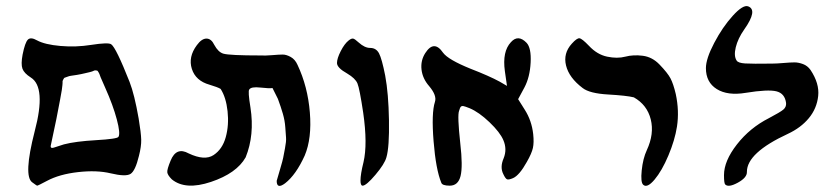

<svg xmlns="http://www.w3.org/2000/svg" viewBox="-20 -860 2780 637"><path d="M299 -395Q369 -399 373 -406Q380 -417 367.5 -464Q355 -511 329 -569Q324 -581 318.5 -593Q313 -605 311.5 -610Q310 -615 307 -620Q304 -625 303 -625.5Q302 -626 298 -626.5Q294 -627 290.5 -625Q287 -623 279 -621Q271 -619 262 -617Q250 -614 235 -611.5Q220 -609 215 -608.5Q210 -608 202.5 -605Q195 -602 194 -602Q193 -602 190 -596.5Q187 -591 187.5 -589Q188 -587 187 -577Q186 -567 185 -561Q183 -547 167 -465Q148 -375 148 -375Q148 -366 161 -371Q185 -379 192 -381Q230 -391 299 -395ZM87 -255Q57 -276 95 -424Q134 -571 82 -603Q60 -617 54.5 -632Q49 -647 55 -679Q63 -719 72.5 -728.5Q82 -738 103 -726Q129 -712 180.5 -707.5Q232 -703 282 -711Q340 -720 349 -713Q365 -702 410 -588Q426 -547 440 -467Q448 -419 448.5 -396.5Q449 -374 441 -343Q429 -293 413 -283Q397 -273 347 -285Q301 -296 239 -289Q177 -282 136 -260Q106 -244 103 -244Q102 -244 87 -255Z M550 -265Q536 -279 535 -288.5Q534 -298 546 -327Q565 -374 606 -351Q659 -326 688.5 -345.5Q718 -365 729 -405Q740 -445 735 -491Q730 -537 712 -565Q702 -571 675 -579Q629 -592 616.5 -631.5Q604 -671 633 -710Q649 -732 665 -732Q681 -732 691 -711Q704 -687 721 -682Q741 -676 845 -676Q859 -675 882.5 -677Q906 -679 918 -679Q930 -679 944.5 -671Q959 -663 967 -645Q1001 -573 1008 -487Q1015 -401 991 -344Q962 -280 926 -252Q898 -231 898 -260Q901 -271 909.5 -299.5Q918 -328 919.5 -336.5Q921 -345 925.5 -368Q930 -391 929 -403.5Q928 -416 926.5 -438Q925 -460 918.5 -482.5Q912 -505 902 -532L884 -568Q875 -566 844 -569.5Q813 -573 807 -563Q802 -558 811 -503Q825 -412 795 -338Q765 -285 680 -256.5Q595 -228 550 -265Z M1176 -261Q1176 -282 1186 -322Q1200 -382 1185 -486Q1173 -566 1166 -583Q1159 -600 1132 -616Q1098 -635 1098 -651Q1098 -666 1110.5 -690.5Q1123 -715 1137 -726Q1146 -733 1151.5 -732Q1157 -731 1170 -719Q1190 -701 1208 -701Q1228 -701 1237.5 -683Q1247 -665 1258 -609Q1269 -550 1270.5 -461Q1272 -372 1262 -338Q1256 -316 1225.5 -280Q1195 -244 1183 -244Q1176 -244 1176 -261Z M1444 -254Q1426 -298 1418.5 -391.5Q1411 -485 1423 -522Q1430 -543 1404 -574Q1382 -599 1378.5 -629Q1375 -659 1391 -684Q1420 -729 1450 -685Q1467 -662 1541 -632Q1603 -608 1638 -589L1662 -575L1655 -624Q1646 -689 1675 -720Q1699 -747 1727 -718Q1743 -701 1740.5 -652.5Q1738 -604 1720 -570L1699 -531L1721 -496Q1744 -460 1749 -415Q1752 -387 1748 -369Q1744 -351 1728 -323Q1703 -278 1682 -269Q1668 -263 1662.5 -265Q1657 -267 1650 -282Q1638 -305 1651 -335Q1663 -365 1650 -395Q1639 -421 1604 -454.5Q1569 -488 1538 -501Q1523 -507 1517.5 -508Q1512 -509 1509 -506Q1506 -503 1503 -492Q1497 -477 1507 -385Q1516 -308 1508 -276Q1500 -244 1472 -244Q1447 -244 1444 -254Z M2114 -247Q2105 -255 2109 -294.5Q2113 -334 2126 -362Q2151 -416 2139 -464Q2127 -512 2083 -537Q2059 -543 1997.5 -546.5Q1936 -550 1913 -568Q1868 -602 1858 -642.5Q1848 -683 1877 -715Q1894 -734 1902.5 -733Q1911 -732 1934 -708Q1961 -679 1994.5 -672Q2028 -665 2054.5 -672Q2081 -679 2112.5 -675Q2144 -671 2168 -646Q2195 -618 2204.5 -600Q2214 -582 2222 -548Q2234 -492 2226 -440Q2219 -395 2197.5 -344Q2176 -293 2151.5 -264Q2127 -235 2114 -247Z M2386 -248Q2382 -252 2382 -279Q2382 -326 2425 -381Q2468 -436 2531 -468Q2569 -488 2579 -496.5Q2589 -505 2588 -518Q2584 -550 2556 -557Q2528 -564 2454 -552Q2394 -542 2358 -564.5Q2322 -587 2322 -634Q2322 -665 2349.5 -717.5Q2377 -770 2411 -807.5Q2445 -845 2462 -839Q2495 -827 2449 -762Q2428 -732 2421 -703Q2414 -674 2424 -659Q2429 -651 2452 -649.5Q2475 -648 2542 -649Q2556 -649 2579.5 -651Q2603 -653 2616 -653Q2629 -653 2644 -647.5Q2659 -642 2669 -628Q2699 -583 2694.5 -541.5Q2690 -500 2663.5 -468Q2637 -436 2594 -416Q2458 -353 2458 -290Q2459 -271 2428 -254Q2397 -237 2386 -248Z"/></svg>

Font: Noam
Style: Regular
Weight: 400
Version: Version 1.1